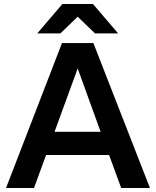

<svg xmlns="http://www.w3.org/2000/svg" viewBox="-20 -934 775 954"><path d="M582 0H725L444 -720H288L10 0H149L209 -164H522ZM442 -914H290L165 -768H280L366 -851L452 -768H567ZM251 -279 366 -594 480 -279Z"/></svg>

Font: Aspekta 600
Style: Regular
Weight: 600
Designer: Ivo Dolenc
Version: Version 2.100